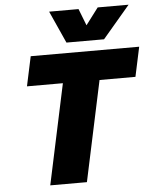

<svg xmlns="http://www.w3.org/2000/svg" viewBox="-61 -978 827 1028"><g transform="rotate(-5 353.0 -463.5)"><path d="M282 -539H89L123 -698H706L672 -539H479L364 0H167ZM400 -927 435 -837 503 -927H669L522 -754H320L242 -927Z"/></g></svg>

Font: Azeret Mono ExtraBold
Style: Italic
Weight: 800
Italic angle: -12°
Designer: Martin Vácha
Foundry: Displaay
Version: Version 1.000; Glyphs 3.0.3, build 3074